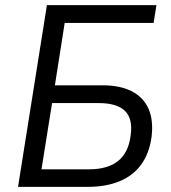

<svg xmlns="http://www.w3.org/2000/svg" viewBox="-20 -725 664 745"><path d="M50 0 162 -705H587L576 -636H231L193 -394H377Q447 -394 492 -370.5Q537 -347 556.5 -302.5Q576 -258 568 -193Q559 -129 527.5 -86Q496 -43 443.5 -21.5Q391 0 321 0ZM141 -68H325Q398 -68 438.5 -100.5Q479 -133 487 -200Q496 -264 465 -294.5Q434 -325 363 -325H182Z"/></svg>

Font: Nunito Sans 10pt SemiCondensed
Style: Italic
Weight: 400
Width: 4
Italic angle: -9°
Designer: Vernon Adams
Foundry: Vernon Adams
Version: Version 3.101;gftools[0.9.27]